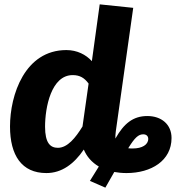

<svg xmlns="http://www.w3.org/2000/svg" viewBox="-20 -778 819 882"><path d="M657 -245C591 -245 549 -210 511 -143L510 -142C510 -151 510 -162 512 -175L592 -742L438 -758L402 -497C375 -527 334 -548 285 -548C94 -548 26 -342 26 -197C26 -64 80 17 193 17C264 17 320 -25 365 -91C378 -60 400 -33 434 -13L393 53L464 84L505 12C522 15 541 17 561 17C675 17 768 -40 768 -144C768 -207 721 -245 657 -245ZM359 -197C327 -145 290 -99 246 -99C211 -99 187 -121 187 -196C187 -284 215 -433 314 -433C347 -433 368 -420 387 -394ZM591 -96C583 -96 575 -96 569 -97C599 -146 616 -161 638 -161C652 -161 661 -153 661 -140C661 -113 632 -96 591 -96Z"/></svg>

Font: Fira Sans
Style: Bold Italic
Weight: 700
Italic angle: -8°
Designer: bBox Type GmbH & Carrois Corporate GbR & Edenspiekermann AG
Foundry: bBox Type GmbH & Carrois Corporate GbR & Edenspiekermann AG
Version: Version 4.301;PS 004.301;hotconv 1.0.88;makeotf.lib2.5.64775